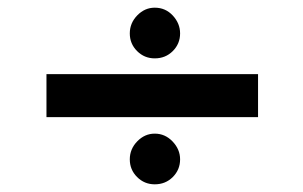

<svg xmlns="http://www.w3.org/2000/svg" viewBox="-20 -563 790 500"><path d="M383 -411Q356 -411 337 -430Q318 -449 318 -476Q318 -503 337.5 -523Q357 -543 383 -543Q411 -543 430 -522.5Q449 -502 449 -476Q449 -449 430 -430Q411 -411 383 -411ZM101 -258V-370H652V-258ZM383 -83Q356 -83 337 -102Q318 -121 318 -148Q318 -175 337.5 -195Q357 -215 383 -215Q410 -215 429.5 -194.5Q449 -174 449 -148Q449 -121 430 -102Q411 -83 383 -83Z"/></svg>

Font: Inconsolata ExtraExpanded ExtraBold
Style: Regular
Weight: 800
Width: 8
Monospace: yes
Designer: Raph Levien, Cyreal, Brenton Simpson
Foundry: Raph Levien, Cyreal, Google
Version: Version 3.001; ttfautohint (v1.8.2.53-6de2)